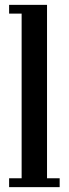

<svg xmlns="http://www.w3.org/2000/svg" viewBox="-20 -770 282 790"><path d="M17.5 0V-36.5H69V-714H17.5V-750H173.5V-36.5H225.5V0Z"/></svg>

Font: Imbue 10pt SemiBold
Style: Regular
Weight: 600
Designer: Tyler Finck
Foundry: Etcetera Type Company
Version: Version 1.102; ttfautohint (v1.8.3)